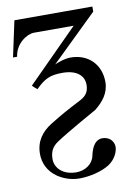

<svg xmlns="http://www.w3.org/2000/svg" viewBox="-80 -501 540 786"><g transform="rotate(-10 190.5 -108.0)"><path d="M360 -429V-450H36L4 -301H21C28 -355 77 -386 106 -386H271L60 -174C66 -167 80 -156 80 -156C118 -193 140 -204 192 -204C250 -204 281 -178 281 -139C281 -110 269 -94 245 -81C185 -50 161 -37 111 -6C73 18 44 53 44 107C44 145 60 180 95 205C118 221 150 234 186 234C229 234 279 222 311 202C342 182 354 150 354 132C354 109 336 88 306 88C282 88 263 108 254 152C247 186 214 207 178 207C126 207 91 177 91 137C91 106 102 86 126 70C177 36 298 -31 298 -31C332 -58 359 -91 359 -137C359 -208 311 -260 235 -260C206 -260 169 -243 169 -243Z"/></g></svg>

Font: STIXGeneral
Style: Regular
Weight: 400
Designer: MicroPress Inc., with final additions and corrections provided by Coen Hoffman, Elsevier (retired)
Version: Version 1.1.0